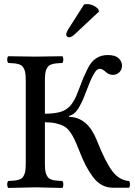

<svg xmlns="http://www.w3.org/2000/svg" viewBox="-20 -924 663 946"><path d="M201.2 -321.8V-123Q201.2 -102.1 202.6 -87.6Q204.1 -73.2 208.7 -63.2Q213.4 -53.2 218.8 -47.6Q224.1 -42 235.4 -38.6Q246.6 -35.2 257.3 -34.2Q268.1 -33.2 287.1 -32.2Q292 -27.8 292 -15.4Q292 -2.9 287.1 2Q155.3 -1 154.8 -1Q152.8 -1 21 2Q15.6 -2.9 15.6 -15.4Q15.6 -27.8 21 -32.2Q40 -33.2 50.8 -34.2Q61.5 -35.2 72.8 -38.6Q84 -42 89.4 -47.6Q94.7 -53.2 99.4 -63.2Q104 -73.2 105.5 -87.6Q106.9 -102.1 106.9 -123V-522.9Q106.9 -543.9 105.5 -558.3Q104 -572.8 99.4 -582.8Q94.7 -592.8 89.4 -598.4Q84 -604 72.8 -607.4Q61.5 -610.8 50.8 -611.8Q40 -612.8 21 -613.8Q15.6 -618.2 15.6 -630.4Q15.6 -642.6 21 -647Q112.8 -645 153.8 -645Q201.2 -645 287.1 -647Q292 -642.6 292 -630.4Q292 -618.2 287.1 -613.8Q268.1 -612.8 257.3 -611.8Q246.6 -610.8 235.4 -607.4Q224.1 -604 218.8 -598.4Q213.4 -592.8 208.7 -582.8Q204.1 -572.8 202.6 -558.3Q201.2 -543.9 201.2 -522.9V-363.8Q283.2 -363.8 313 -391.1Q325.2 -399.4 336.7 -416.7Q348.1 -434.1 354.5 -448.2Q360.8 -462.4 372.8 -494.1Q384.8 -525.9 390.1 -539.1Q413.1 -590.8 424.3 -607.4Q456.1 -652.8 511.2 -652.8Q547.4 -652.8 564.2 -637.2Q581.1 -621.6 581.1 -601.1Q581.1 -580.1 567.6 -567.6Q554.2 -555.2 537.1 -555.2Q515.6 -555.2 501 -569.8Q483.4 -585 473.1 -585Q463.9 -585 456.5 -578.6Q449.2 -572.3 439 -553.2Q427.2 -533.2 407.2 -480Q397 -452.1 389.9 -436Q382.8 -419.9 371.6 -399.4Q360.4 -378.9 347.9 -367.7Q335.4 -356.4 320.8 -353V-348.1Q410.6 -346.7 456.1 -234.9Q499.5 -125 533.9 -80.1Q568.4 -35.2 616.2 -32.2Q620.6 -25.4 620.6 -15.6Q620.6 -5.9 616.2 1H537.1Q507.3 1 482.7 -12.2Q458 -25.4 437.7 -52.5Q417.5 -79.6 401.6 -110.6Q385.7 -141.6 368.2 -187Q355 -220.7 345.7 -239.7Q336.4 -258.8 323.2 -276.6Q310.1 -294.4 294.2 -302.7Q278.3 -311 255.9 -316.2Q233.4 -321.3 201.2 -321.8ZM316.9 -780.8 394 -901.9Q399.9 -903.8 408.2 -903.8Q439 -903.8 463.9 -879.9L467.8 -867.2L352.1 -758.8Q333.5 -740.2 319.8 -740.2Q314.5 -740.2 310.3 -744.1Q306.2 -748 306.2 -752.9Q306.2 -762.7 316.9 -780.8Z"/></svg>

Font: Common Serif News
Style: Regular
Weight: 450
Designer: Philipp H. Poll, Khaled Hosny
Foundry: Stefan Peev, Context Ltd.
Version: Version 1.026